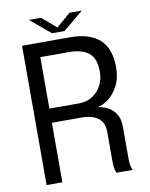

<svg xmlns="http://www.w3.org/2000/svg" viewBox="-94 -932 782 1001"><g transform="rotate(-10 297.5 -432.0)"><path d="M70.5 0V-737.5H326.5Q428 -737.5 481 -689.5Q534 -641.5 534 -543Q534 -484 511.8 -442.8Q489.5 -401.5 458.2 -379Q427 -356.5 400.5 -353.5Q427.5 -351.5 453.8 -338.8Q480 -326 497.5 -299.5Q515 -273 515 -228.5Q515 -187.5 515 -144.8Q515 -102 515 -60.5Q515 -39 518.5 -22.2Q522 -5.5 526.5 0H440.5Q437 -6.5 433.5 -22.5Q430 -38.5 430 -60.5Q430 -99 430 -139Q430 -179 430 -218Q430 -267 399 -291Q368 -315 311.5 -315H130L154 -347.5V0ZM154 -354.5 130 -390H312.5Q349.5 -390 379.8 -408.2Q410 -426.5 428.2 -459.2Q446.5 -492 446.5 -536Q446.5 -604.5 410.5 -633.5Q374.5 -662.5 306.5 -662.5H128L154 -699.5ZM129 -864H193L281.5 -788.5H256.5L344 -864H409L302 -774.5H235.5Z"/></g></svg>

Font: Epilogue
Style: Regular
Weight: 400
Designer: Tyler Finck
Foundry: Etcetera Type Co
Version: Version 2.112